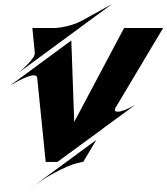

<svg xmlns="http://www.w3.org/2000/svg" viewBox="-20 -870 894 1028"><path d="M853.5 -720.2 596.2 -289.1Q590.3 -272 610.4 -272Q624 -272 647.7 -280.8Q671.4 -289.6 704.1 -308.6Q703.6 -308.1 692.9 -300.3Q682.1 -292.5 665.8 -280.5Q649.4 -268.6 629.4 -253.9Q609.4 -239.3 590.8 -225.6Q572.3 -211.9 556.6 -200.7Q541 -189.5 533.2 -183.6L532.7 -182.6L287.1 -2.9H224.6Q211.9 -128.4 202.1 -227.5Q195.8 -287.1 192.4 -321.8Q189 -356.4 186 -385.5Q183.1 -414.6 181.2 -433.6Q179.2 -452.6 179.2 -453.1Q178.2 -466.8 161.1 -466.8Q146.5 -466.8 125 -458.3Q103.5 -449.7 83 -439.5Q59.6 -427.2 34.2 -412.1L361.8 -653.3L377.4 -217.3L644.5 -720.2ZM142.6 138.7 496.1 -121.1 425.3 -2.9H422.4Q416 -2.4 394.8 2.7Q373.5 7.8 338.1 22.7Q302.7 37.6 253.7 65.2Q204.6 92.8 142.6 138.7ZM78.6 -480Q84 -484.4 98.6 -497.6Q113.3 -510.7 128.9 -526.9Q144.5 -543 156 -559.3Q167.5 -575.7 166 -585.9V-590.3L153.3 -720.2H280.3Q293.5 -721.2 309.8 -723.9Q326.2 -726.6 344.5 -731.2Q362.8 -735.8 382.1 -742.9Q401.4 -750 419.9 -760.3Q446.3 -774.9 472.7 -789.3Q499 -803.7 521.2 -815.9Q543.5 -828.1 559.6 -837.2Q575.7 -846.2 581.5 -849.6Z"/></svg>

Font: Facon
Style: Bold Italic
Weight: 700
Italic angle: -12°
Designer: Google
Version: Version 2.001150; 2014